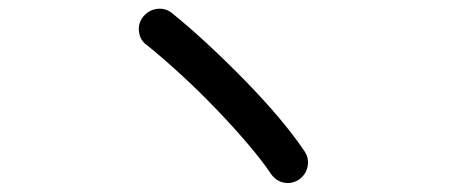

<svg xmlns="http://www.w3.org/2000/svg" viewBox="-20 -593 1040 437"><path d="M661.1 -184.6Q644.5 -173.8 626.5 -177.2Q608.4 -180.7 596.7 -197.3Q577.1 -226.6 543.5 -266.1Q509.8 -305.7 470.2 -346.7Q430.7 -387.7 389.6 -425.3Q348.6 -462.9 314.5 -490.2Q298.8 -501 296.4 -520.5Q293.9 -540 305.7 -554.7Q318.4 -570.3 337.4 -572.8Q356.4 -575.2 371.1 -563.5Q411.1 -531.2 454.1 -491.2Q497.1 -451.2 538.1 -409.2Q579.1 -367.2 614.3 -325.7Q649.4 -284.2 672.9 -249Q683.6 -233.4 680.2 -214.8Q676.8 -196.3 661.1 -184.6Z"/></svg>

Font: KTXP_ComRound
Style: Medium
Weight: 500
Version: Version 1.01;May 16, 2022;FontCreator 13.0.0.2683 64-bit